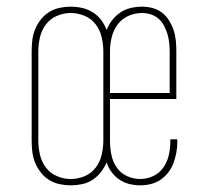

<svg xmlns="http://www.w3.org/2000/svg" viewBox="-20 -548 640 576"><path d="M192 8Q176 8 159 4.5Q142 1 127.5 -8Q113 -17 102.5 -30.5Q92 -44 85.5 -59.5Q79 -75 77 -92Q75 -109 75 -126V-394Q75 -411 77 -428Q79 -445 85.5 -460.5Q92 -476 102.5 -489.5Q113 -503 127.5 -512Q142 -521 159 -524.5Q176 -528 192 -528Q210 -528 227 -524Q244 -520 258.5 -511Q273 -502 283.5 -488Q294 -474 300 -458Q306 -474 316.5 -487.5Q327 -501 341 -510.5Q355 -520 372 -524Q389 -528 406 -528Q422 -528 437.5 -524Q453 -520 466 -510Q479 -500 487.5 -486Q496 -472 501 -457Q506 -442 507.5 -426Q509 -410 509 -394V-251H310V-126Q310 -105 314 -84.5Q318 -64 329.5 -46.5Q341 -29 360.5 -20Q380 -11 401 -11Q421 -11 440 -20Q459 -29 470.5 -46Q482 -63 486.5 -83Q491 -103 491 -124Q491 -125 491 -126.5Q491 -128 491 -130H511Q512 -128 512 -126Q512 -124 512 -123Q512 -106 509 -90Q506 -74 500.5 -59Q495 -44 485 -31Q475 -18 462 -9Q449 0 433 4Q417 8 401 8Q384 8 368 4Q352 0 338.5 -9Q325 -18 315 -31.5Q305 -45 300 -61Q293 -45 282.5 -31.5Q272 -18 257.5 -8.5Q243 1 226 4.5Q209 8 192 8ZM489 -269V-394Q489 -407 487.5 -420.5Q486 -434 482 -447Q478 -460 471.5 -472Q465 -484 455 -492.5Q445 -501 432 -505Q419 -509 406 -509Q384 -509 364.5 -500Q345 -491 332.5 -474Q320 -457 315 -436Q310 -415 310 -394V-269ZM192 -11Q214 -11 234 -19.5Q254 -28 267 -45Q280 -62 285 -83.5Q290 -105 290 -126V-394Q290 -415 285 -436.5Q280 -458 267 -475Q254 -492 234 -500.5Q214 -509 192 -509Q171 -509 151 -500.5Q131 -492 118 -475Q105 -458 100 -436.5Q95 -415 95 -394V-126Q95 -105 100 -83.5Q105 -62 118 -45Q131 -28 151 -19.5Q171 -11 192 -11Z"/></svg>

Font: Iosevka SS04 Thin Extended
Style: Regular
Weight: 100
Width: 7
Monospace: yes
Designer: Belleve Invis
Foundry: Belleve Invis
Version: Version 19.0.0; ttfautohint (v1.8.4)